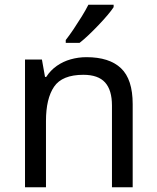

<svg xmlns="http://www.w3.org/2000/svg" viewBox="-20 -786 658 806"><path d="M343 -546Q439 -546 488 -499.5Q537 -453 537 -349V0H450V-343Q450 -408 421 -440Q392 -472 330 -472Q241 -472 207 -422Q173 -372 173 -278V0H85V-536H156L169 -463H174Q192 -491 218.5 -509.5Q245 -528 277 -537Q309 -546 343 -546ZM457 -756Q448 -742 431 -722Q414 -702 393.5 -680.5Q373 -659 352.5 -639.5Q332 -620 314 -606H256V-618Q271 -637 288.5 -663Q306 -689 323 -716.5Q340 -744 351 -766H457Z"/></svg>

Font: Noto Sans Sinhala
Style: Regular
Weight: 400
Designer: Jelle Bosma - Monotype Design Team
Foundry: Monotype Imaging Inc.
Version: Version 2.006